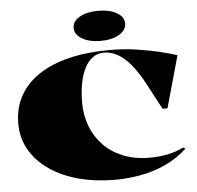

<svg xmlns="http://www.w3.org/2000/svg" viewBox="-62 -1014 1120 1092"><g transform="rotate(-5 498.0 -468.0)"><path d="M965 -127Q908 -74 840 -43Q772 -12 698.5 1.5Q625 15 551 15Q439 15 344 -10.5Q249 -36 178.5 -84.5Q108 -133 69 -200.5Q30 -268 30 -352Q30 -439 68 -508Q106 -577 177.5 -625Q249 -673 352 -698Q455 -723 586 -723Q663 -723 735 -712.5Q807 -702 867 -687.5Q927 -673 966 -660L883 -364H855L774 -516Q739 -581 703 -624.5Q667 -668 629 -689.5Q591 -711 550 -711Q514 -711 486 -691Q458 -671 439.5 -634Q421 -597 411.5 -547.5Q402 -498 402 -438Q402 -367 425.5 -304.5Q449 -242 494.5 -194.5Q540 -147 606.5 -120Q673 -93 758 -93Q810 -93 859 -102.5Q908 -112 951 -134ZM538 -951Q603 -951 644 -927.5Q685 -904 685 -866Q685 -828 644 -803.5Q603 -779 538 -779Q474 -779 432.5 -803.5Q391 -828 391 -866Q391 -904 432.5 -927.5Q474 -951 538 -951Z"/></g></svg>

Font: Kalnia SemiExpanded
Style: Bold
Weight: 700
Width: 6
Designer: Frida Medrano
Foundry: Frida Medrano
Version: Version 1.105